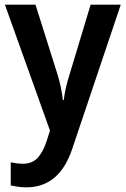

<svg xmlns="http://www.w3.org/2000/svg" viewBox="-20 -562 538 822"><path d="M1 -542H132L225 -247Q234 -219 240 -190.5Q246 -162 249 -134H253Q256 -160 262.5 -188Q269 -216 279 -247L368 -542H497L290 73Q262 158 212.5 199Q163 240 95 240Q73 240 56.5 237.5Q40 235 26 232V133Q36 135 50 137Q64 139 78 139Q118 139 141.5 113.5Q165 88 180 41L194 -3Z"/></svg>

Font: Noto Sans Sinhala SemiCondensed SemiBold
Style: Regular
Weight: 600
Width: 4
Designer: Jelle Bosma - Monotype Design Team
Foundry: Monotype Imaging Inc.
Version: Version 2.006; ttfautohint (v1.8.4.7-5d5b)